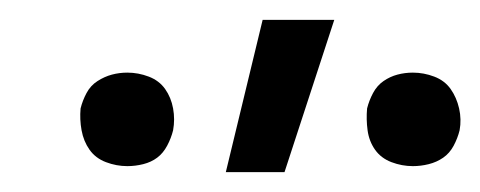

<svg xmlns="http://www.w3.org/2000/svg" viewBox="-20 -773 483 193"><path d="M395 -606Q384 -606 373.5 -610Q363 -614 357 -622.5Q351 -631 349.5 -642Q348 -653 349 -664Q351 -672 355 -679.5Q359 -687 365.5 -691.5Q372 -696 379.5 -698Q387 -700 395 -700Q406 -700 416.5 -696Q427 -692 433 -683.5Q439 -675 441.5 -664Q444 -653 442 -642Q440 -634 436 -626.5Q432 -619 425.5 -614.5Q419 -610 411 -608Q403 -606 395 -606ZM108 -606Q97 -606 86.5 -610Q76 -614 70 -622.5Q64 -631 62 -642Q60 -653 61 -664Q63 -672 67 -679.5Q71 -687 78 -691.5Q85 -696 92.5 -698Q100 -700 108 -700Q119 -700 129.5 -696Q140 -692 146 -683.5Q152 -675 154 -664Q156 -653 154 -642Q152 -634 148 -626.5Q144 -619 138 -614.5Q132 -610 124 -608Q116 -606 108 -606ZM207 -600 244 -753H316L266 -600Z"/></svg>

Font: Iosevka Aile Light Oblique
Style: Regular
Weight: 300
Italic angle: -9°
Designer: Belleve Invis
Foundry: Belleve Invis
Version: Version 31.1.0; ttfautohint (v1.8.4)